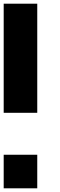

<svg xmlns="http://www.w3.org/2000/svg" viewBox="-20 -820 324 1040"><path d="M0 -209H181.8V-800H0ZM0 200H181.8V18.2H0Z"/></svg>

Font: Kubos
Style: Light
Weight: 300
Version: Version 001.000